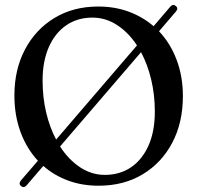

<svg xmlns="http://www.w3.org/2000/svg" viewBox="-20 -740 800 780"><path d="M65.5 15.5Q54 6.5 65.5 -7.5L134 -87Q88.5 -136 63.5 -203.5Q38.5 -271 38.5 -352Q38.5 -457.5 81.5 -539Q124.5 -620.5 201.2 -667Q278 -713.5 379 -713.5Q446.5 -713.5 503.2 -692.5Q560 -671.5 604 -633.5L671.5 -712.5Q682.5 -725.5 694.5 -715.5Q705.5 -706 695 -693.5L626 -613Q672 -564.5 697.5 -497Q723 -429.5 723 -349.5Q723 -242 679.8 -160Q636.5 -78 559.5 -31.8Q482.5 14.5 380.5 14.5Q313.5 14.5 256.5 -6.5Q199.5 -27.5 156 -66L88.5 12.5Q77 26 65.5 15.5ZM153 -412.5Q153 -344.5 167.5 -283.2Q182 -222 208 -173L536.5 -555.5Q502.5 -607.5 456 -638Q409.5 -668.5 355.5 -668.5Q295 -668.5 249.5 -637.5Q204 -606.5 178.5 -549Q153 -491.5 153 -412.5ZM609 -286.5Q609 -355 594.2 -416.8Q579.5 -478.5 553 -528L224 -145Q258 -92 304.8 -60.8Q351.5 -29.5 406 -29.5Q466.5 -29.5 512 -60.2Q557.5 -91 583.2 -148.5Q609 -206 609 -286.5Z"/></svg>

Font: Fraunces 72pt S050
Style: Regular
Weight: 400
Version: Version 1.000; ttfautohint (v1.8.3)